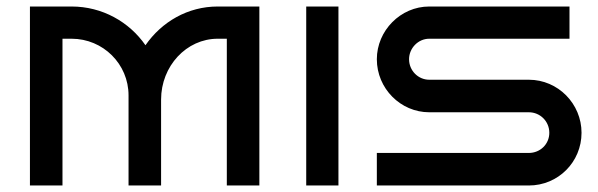

<svg xmlns="http://www.w3.org/2000/svg" viewBox="-20 -570 1839 590"><path d="M475 -264C475 -367 553 -451 649 -451H677V0H777V-550H649C557 -550 477 -503 427 -431C377 -503 294 -550 200 -550H72V0H172V-451H200C297 -451 375 -373 375 -277V0H475Z M1020 -550H921V0H1020Z M1767 -162C1767 -251 1695 -325 1605 -325H1299C1265 -325 1237 -353 1237 -388C1237 -422 1265 -451 1299 -451H1730V-550H1299C1211 -550 1138 -476 1138 -388C1138 -298 1211 -225 1299 -225H1605C1640 -225 1668 -197 1668 -162C1668 -127 1640 -100 1605 -100H1138V0H1605C1695 0 1767 -72 1767 -162Z"/></svg>

Font: Bruno Ace SC
Style: Regular
Weight: 400
Designer: Astigmatic (AOETI)
Foundry: Astigmatic (AOETI)
Version: Version 1.000